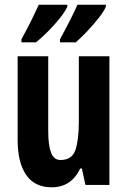

<svg xmlns="http://www.w3.org/2000/svg" viewBox="-20 -786 541 816"><path d="M445 -547V0H343L328 -70H321Q283 10 200 10Q127 10 91 -43Q55 -96 55 -190V-547H185V-229Q185 -168 197 -137Q209 -106 237 -106Q286 -106 300.5 -148.5Q315 -191 315 -269V-547ZM430 -757Q421 -737 398.5 -708.5Q376 -680 350 -652.5Q324 -625 302 -606H235V-619Q260 -665 280.5 -705.5Q301 -746 309 -766H430ZM266 -757Q256 -736 234.5 -709Q213 -682 186.5 -655Q160 -628 133 -606H71V-619Q97 -666 116.5 -706Q136 -746 145 -766H266Z"/></svg>

Font: Noto Sans Myanmar ExtraCondensed
Style: Bold
Weight: 700
Width: 2
Designer: Monotype Design Team
Foundry: Monotype Imaging Inc.
Version: Version 2.107; ttfautohint (v1.8.4.7-5d5b)